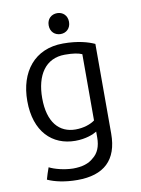

<svg xmlns="http://www.w3.org/2000/svg" viewBox="-98 -776 773 1050"><g transform="rotate(-10 288.0 -251.0)"><path d="M294 -594C325 -594 350 -616 350 -652C350 -688 325 -710 294 -710C262 -710 237 -688 237 -652C237 -616 262 -594 294 -594ZM391 -97C368 -80 329 -66 284 -66C193 -66 133 -132 133 -266C133 -393 188 -479 296 -479C342 -479 371 -474 391 -465ZM471 -10V-508C436 -524 380 -541 297 -541C138 -541 50 -426 50 -265C50 -94 144 -5 272 -5C330 -5 373 -23 392 -35V-2C392 47 377 84 346 107C321 130 284 142 233 142C183 141 131 127 102 112C94 134 87 155 81 177C120 195 177 208 246 208C393 208 471 137 471 -10Z"/></g></svg>

Font: Repo
Style: Regular
Weight: 400
Designer: Stefan Peev
Foundry: Context Ltd
Version: Version 0.000